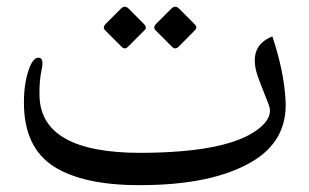

<svg xmlns="http://www.w3.org/2000/svg" viewBox="-20 -519 901 560"><path d="M355.5 -493.7 400.9 -447.8Q409.7 -439 401.4 -430.7L353.5 -382.8Q343.8 -373 334.5 -382.8L286.6 -430.7Q278.3 -439 288.1 -449.2L333 -494.1Q343.8 -504.9 355.5 -493.7ZM502.4 -493.7 548.3 -447.8Q557.1 -439 548.3 -430.7L501 -382.8Q491.2 -373 481.4 -382.8L434.1 -430.2Q425.3 -439 435.5 -449.7L480 -494.1Q491.2 -504.9 502.4 -493.7ZM385.3 21Q223.1 21 137.2 -33.2Q48.8 -89.8 49.8 -222.7Q50.3 -286.6 68.8 -328.1Q79.6 -352.1 94.2 -350.6Q108.9 -348.6 101.1 -314Q94.2 -282.2 95.2 -239.3Q99.1 -72.8 391.1 -73.2Q559.1 -73.7 654.8 -104Q704.6 -120.1 733.9 -143.1Q778.3 -177.2 763.7 -213.9Q735.8 -284.2 731 -298.8Q704.6 -379.4 766.1 -409.2L774.4 -412.6Q808.6 -311 813 -224.1Q818.4 -108.9 715.8 -47.9Q599.1 21.5 385.3 21Z"/></svg>

Font: Gandom WOL
Style: WOL
Weight: 400
Foundry: DejaVu fonts team - Redesigned by Saber Rastikerdar - Based on Samim Font
Version: Version 0.8